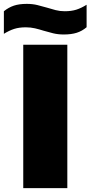

<svg xmlns="http://www.w3.org/2000/svg" viewBox="-60 -971 467 991"><path d="M60 0V-740H287.5V0ZM269 -793Q239.5 -793 214.2 -799.2Q189 -805.5 165 -812.5Q143 -819.5 120.5 -824.8Q98 -830 73 -830Q39 -830 13.2 -821.8Q-12.5 -813.5 -40 -796.5V-913Q-16 -932.5 11.5 -941.8Q39 -951 78 -951Q108 -951 133.2 -944.8Q158.5 -938.5 182.5 -931.5Q204.5 -924.5 227 -918.8Q249.5 -913 274 -913Q308.5 -913 334.2 -921.2Q360 -929.5 387 -946.5V-830.5Q363.5 -810.5 335.8 -801.8Q308 -793 269 -793Z"/></svg>

Font: Encode Sans SemiExpanded Black
Style: Regular
Weight: 900
Width: 6
Designer: Multiple Designers
Foundry: Impallari Type
Version: Version 3.002